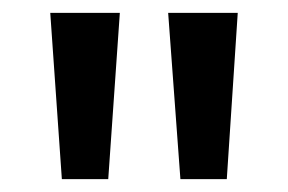

<svg xmlns="http://www.w3.org/2000/svg" viewBox="-20 -734 447 298"><path d="M166 -714H58L76 -456H148ZM349 -714H241L260 -456H332Z"/></svg>

Font: Noto Sans Armenian Condensed Medium
Style: Regular
Weight: 500
Width: 3
Designer: Monotype Design Team
Foundry: Monotype Imaging Inc.
Version: Version 2.008